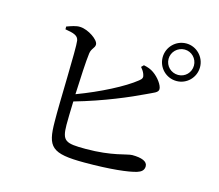

<svg xmlns="http://www.w3.org/2000/svg" viewBox="-109 -923 1218 1067"><g transform="rotate(15 500.0 -389.0)"><path d="M729 -674C729 -614 777 -566 837 -566C896 -566 944 -614 944 -674C944 -733 896 -782 837 -782C777 -782 729 -733 729 -674ZM763 -674C763 -714 796 -747 837 -747C877 -747 909 -714 909 -674C909 -633 877 -601 837 -601C796 -601 763 -633 763 -674ZM627 -591C634 -583 644 -570 649 -556C656 -538 653 -529 636 -516C573 -465 445 -399 314 -350C318 -443 323 -544 329 -588C333 -619 353 -625 353 -646C353 -673 290 -716 244 -718C220 -720 190 -708 167 -700V-684C217 -676 241 -668 246 -641C253 -599 240 -278 242 -173C243 -28 269 4 460 4C609 4 712 -8 757 -22C779 -29 795 -40 795 -64C795 -92 761 -105 707 -105C677 -105 601 -71 447 -71C330 -71 311 -80 310 -173C310 -199 311 -250 313 -308C478 -355 616 -415 693 -452C731 -471 758 -477 758 -498C758 -520 730 -559 698 -581C681 -593 664 -599 640 -604Z"/></g></svg>

Font: Noto Serif CJK SC Medium
Style: Regular
Weight: 500
Designer: Ryoko NISHIZUKA 西塚涼子 (kana & ideographs); Frank Grießhammer (Latin, Greek & Cyrillic); Wenlong ZHANG 张文龙 (bopomofo); San
Foundry: Adobe
Version: Version 2.001;hotconv 1.1.0;makeotfexe 2.6.0